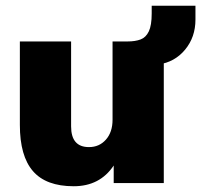

<svg xmlns="http://www.w3.org/2000/svg" viewBox="-20 -636 699 667"><path d="M236 11Q140 11 94.5 -41.5Q49 -94 49 -202V-492H227V-197Q227 -125 289 -125Q325 -125 348 -151Q371 -177 371 -220V-492H549V0H375V-61Q327 11 236 11ZM530 -412 423 -477V-492Q450 -492 468.5 -499Q487 -506 497 -527Q507 -548 507 -589V-616H659V-568Q659 -507 623 -463.5Q587 -420 530 -412Z"/></svg>

Font: Nunito Sans Black
Style: Regular
Weight: 900
Designer: Vernon Adams
Foundry: Vernon Adams
Version: Version 3.006; ttfautohint (v1.8.3)